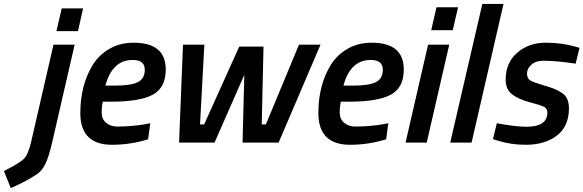

<svg xmlns="http://www.w3.org/2000/svg" viewBox="-98 -728 2978 980"><path d="M60 0 175 -500H283L168 0Q150 76 133 110Q116 144 92 160Q40 196 -43 232L-78 145Q5 103 25.5 81Q46 59 60 0ZM190 -569 217 -685H326L300 -569Z M501 -82Q573 -82 643 -94L669 -99L658 -17Q567 11 474 11Q312 11 312 -151Q312 -293 375 -396Q407 -448 461 -479Q515 -510 584 -510Q748 -510 748 -373Q748 -281 682.5 -245Q617 -209 469 -209H427Q421 -187 421 -153.5Q421 -120 444 -101Q467 -82 501 -82ZM487 -291Q571 -291 606 -309Q641 -327 641 -372Q641 -422 579 -422Q475 -422 440 -291Z M836 -500H945L923 -93H944L1123 -490H1247L1238 -93H1259L1428 -500H1538L1324 0H1140L1149 -346L997 0H816Z M1716 -82Q1788 -82 1858 -94L1884 -99L1873 -17Q1782 11 1689 11Q1527 11 1527 -151Q1527 -293 1590 -396Q1622 -448 1676 -479Q1730 -510 1799 -510Q1963 -510 1963 -373Q1963 -281 1897.5 -245Q1832 -209 1684 -209H1642Q1636 -187 1636 -153.5Q1636 -120 1659 -101Q1682 -82 1716 -82ZM1702 -291Q1786 -291 1821 -309Q1856 -327 1856 -372Q1856 -422 1794 -422Q1690 -422 1655 -291Z M1972 0 2087 -500H2195L2080 0ZM2103 -574 2130 -691H2240L2213 -574Z M2200 0 2364 -708H2472L2309 0Z M2676 -418Q2637 -418 2614.5 -398Q2592 -378 2592 -353Q2592 -328 2608 -318Q2624 -308 2667 -295.5Q2710 -283 2730 -275Q2750 -267 2770 -254Q2806 -231 2806 -175Q2806 -84 2745 -36.5Q2684 11 2585 11Q2509 11 2440 -11L2418 -18L2438 -99Q2533 -81 2589 -81Q2696 -81 2696 -154Q2696 -173 2680 -182Q2664 -191 2606.5 -206Q2549 -221 2516 -246.5Q2483 -272 2483 -321Q2483 -408 2542 -459Q2601 -510 2687 -510Q2770 -510 2838 -490L2860 -484L2840 -403Q2741 -418 2676 -418Z"/></svg>

Font: Titillium Web SemiBold
Style: Italic
Weight: 600
Italic angle: -13°
Version: Version 1.002;PS 57.000;hotconv 1.0.70;makeotf.lib2.5.55311